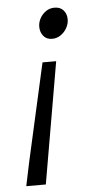

<svg xmlns="http://www.w3.org/2000/svg" viewBox="-51 -531 384 748"><g transform="rotate(-5 141.0 -156.5)"><path d="M21.1 185.2 40.4 93.2 126.2 -289.8H179.6L97.6 185.2ZM171.5 -377.9Q150 -377.9 137.8 -392.8Q125.6 -407.6 125.6 -429.1Q125.6 -446.3 134.2 -462Q142.8 -477.7 157.5 -487.9Q172.2 -498.1 191.3 -498.1Q213.4 -498.1 226 -483.9Q238.5 -469.8 238.5 -448.2Q238.5 -431.3 229.7 -415.3Q221 -399.3 205.8 -388.6Q190.6 -377.9 171.5 -377.9Z"/></g></svg>

Font: Source Sans Variable
Style: Italic
Weight: 200
Italic angle: -11°
Designer: Paul D. Hunt
Foundry: Adobe Systems Incorporated
Version: Version 3.006;hotconv 1.0.111;makeotfexe 2.5.65597